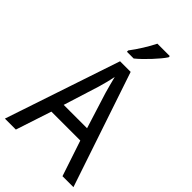

<svg xmlns="http://www.w3.org/2000/svg" viewBox="-279 -1036 1127 1127"><g transform="rotate(45 285.0 -472.0)"><path d="M425 -934V-944H322C300 -899 262 -838 229 -795V-784H285C330 -820 400 -895 425 -934ZM478 0H569L328 -716H240L0 0H91L164 -222H404ZM311 -524 381 -301H187L257 -524C265 -551 276 -592 283 -629C289 -602 305 -547 311 -524Z"/></g></svg>

Font: Noto Sans Lao Looped SemiCondensed
Style: Regular
Weight: 400
Width: 4
Designer: Mark Frömberg, Ben Mitchell
Foundry: The Fontpad Ltd
Version: Version 1.003